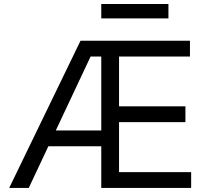

<svg xmlns="http://www.w3.org/2000/svg" viewBox="-20 -929 1030 949"><path d="M25.4 0 377.9 -727.5H918.9V-649.4H568.4V-403.3H896.5V-325.2H568.4V-78.1H924.8V0H480.5V-649.4H427.7L122.1 0ZM192.4 -206.1V-284.2H524.4V-206.1ZM812.5 -909.2V-837.9H480.5V-909.2Z"/></svg>

Font: Inter V
Style: 
Weight: 400
Designer: Rasmus Andersson
Foundry: rsms
Version: Version 4.000;git-a3f224843